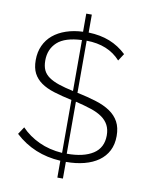

<svg xmlns="http://www.w3.org/2000/svg" viewBox="-98 -885 813 1054"><g transform="rotate(10 308.5 -358.0)"><path d="M513 -592Q445 -668 324 -669V-378H327Q384 -366 430.5 -351.5Q477 -337 509.5 -315Q542 -293 559.5 -261Q577 -229 577 -182Q577 -135 559 -100Q541 -65 508 -41.5Q475 -18 429 -6Q383 6 327 6V99H296V5Q147 -3 42 -100L69 -141Q110 -98 168 -71Q226 -44 298 -39V-334Q242 -346 198.5 -359.5Q155 -373 126 -393.5Q97 -414 82 -443Q67 -472 67 -516Q67 -561 83.5 -597Q100 -633 130 -658Q160 -683 202.5 -697.5Q245 -712 296 -714V-815H327V-715Q393 -713 445 -692.5Q497 -672 539 -632ZM523 -176Q523 -209 510.5 -233Q498 -257 473.5 -274.5Q449 -292 411.5 -304.5Q374 -317 324 -329V-39H325Q418 -39 470.5 -73Q523 -107 523 -176ZM119 -523Q119 -491 129 -469.5Q139 -448 161 -432.5Q183 -417 217 -405.5Q251 -394 298 -384V-668Q204 -664 161.5 -625Q119 -586 119 -523Z"/></g></svg>

Font: Oxford Sans
Style: Regular
Weight: 300
Designer: Matt McInerney, Pablo Impallari, Rodrigo Fuenzalida
Foundry: Matt McInerney, Pablo Impallari, Rodrigo Fuenzalida
Version: Version 3.000g; ttfautohint (v1.5) -l 8 -r 28 -G 28 -x 14 -D